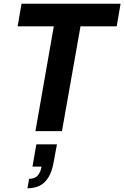

<svg xmlns="http://www.w3.org/2000/svg" viewBox="-20 -707 670 1035"><path d="M171 0 270 -565H75L96 -687H630L609 -565H414L314 0ZM128 308 137 257Q167 257 183 239.5Q199 222 204 191H155L176 71H287L269 168Q260 219 240.5 250Q221 281 193 294.5Q165 308 128 308Z"/></svg>

Font: Archivo SemiCondensed
Style: Bold Italic
Weight: 700
Width: 4
Italic angle: -10°
Designer: Hector Gatti
Foundry: Omnibus-Type
Version: Version 2.001